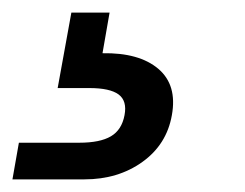

<svg xmlns="http://www.w3.org/2000/svg" viewBox="-99 -27 391 307"><path d="M76.2 -6.8 64.9 58.1Q123.5 57.1 154.1 83Q184.6 108.9 175.8 157.2Q167.5 204.1 128.7 231.9Q89.8 259.8 36.1 259.8H-79.1L-68.8 201.2H27.8Q61 201.2 78.4 190.9Q95.7 180.7 100.1 157.2Q104.5 134.3 90.6 124Q76.7 113.8 43.9 113.8H-6.8L15.1 -6.8Z"/></svg>

Font: Poppins
Style: Italic
Weight: 400
Italic angle: -10°
Designer: Ninad Kale (Devanagari), Jonny Pinhorn (Latin)
Foundry: Indian Type Foundry
Version: Version 3.200;PS 1.000;hotconv 16.6.54;makeotf.lib2.5.65590